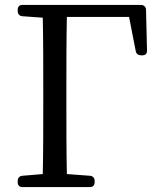

<svg xmlns="http://www.w3.org/2000/svg" viewBox="-20 -754 655 781"><path d="M72 7H345C358 7 365 0 365 -13V-18C365 -30 358 -38 346 -39L252 -46C250 -141 250 -239 250 -333V-391C250 -489 250 -589 252 -685H505L532 -547C534 -535 542 -529 554 -529H559C572 -529 578 -535 578 -549L574 -714C574 -726 565 -734 553 -734H72C59 -734 52 -727 52 -714V-709C52 -697 59 -689 71 -688L154 -682C156 -586 156 -488 156 -391V-333C156 -239 156 -141 154 -46L71 -39C59 -38 52 -30 52 -18V-13C52 0 59 7 72 7Z"/></svg>

Font: 寒蝉锦书宋 Text
Style: Regular
Weight: 400
Designer: 寒蝉锦书宋{Warren} 思源宋体{Ryoko NISHIZUKA 西塚涼子 (kana & ideographs); Frank Grießhammer (Latin, Greek & Cyrillic); Wenlong ZHANG 
Foundry: Adobe & ChillType
Version: Version 2.000;Glyphs 3.1.1 (3135)